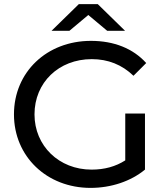

<svg xmlns="http://www.w3.org/2000/svg" viewBox="-20 -907 812 935"><path d="M421 8C521 8 617 -24 686 -81V-354H590V-126C543 -96 489 -81 426 -81C267 -81 148 -197 148 -350C148 -505 266 -619 427 -619C506 -619 574 -592 630 -538L692 -600C628 -671 535 -708 423 -708C208 -708 48 -556 48 -350C48 -145 208 8 421 8ZM318 -757 410 -834 502 -757H589L456 -887H364L231 -757Z"/></svg>

Font: Malon Grotesk Med
Style: Regular
Weight: 500
Designer: Julieta Ulanovsky
Foundry: Julieta Ulanovsky
Version: Version 7.200